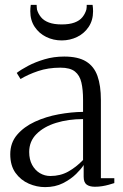

<svg xmlns="http://www.w3.org/2000/svg" viewBox="-20 -758 504 786"><path d="M164.5 8Q130.5 8 97.8 -6.2Q65 -20.5 43.5 -50.2Q22 -80 22 -126.5Q22 -173.5 50 -206.2Q78 -239 123 -259.8Q168 -280.5 220 -290Q272 -299.5 320 -300V-349.5Q320 -391 313.2 -420.2Q306.5 -449.5 286.8 -465.2Q267 -481 227.5 -481Q177 -481 135.8 -467Q94.5 -453 64 -434.5L48.5 -459.5Q66 -473 95.2 -488.5Q124.5 -504 162.2 -515.2Q200 -526.5 243 -526.5Q299.5 -526.5 332.2 -506.5Q365 -486.5 379 -447Q393 -407.5 393 -349V-28.5H448V-8.5Q437 -5 424.5 -1.5Q412 2 398 4.2Q384 6.5 368.5 6.5Q346.5 6.5 334.5 -2.5Q322.5 -11.5 322.5 -34.5V-82.5Q313.5 -67.5 291.8 -46Q270 -24.5 238 -8.2Q206 8 164.5 8ZM186 -37.5Q227 -37.5 259.2 -55.5Q291.5 -73.5 320 -103V-270.5Q259.5 -270.5 209.5 -255Q159.5 -239.5 129.5 -209.5Q99.5 -179.5 99.5 -136Q99.5 -105 111.5 -83Q123.5 -61 143.2 -49.2Q163 -37.5 186 -37.5ZM232.5 -592.5Q198.5 -592.5 169.2 -606.8Q140 -621 122 -648Q104 -675 104 -712Q104 -719 104.5 -725Q105 -731 106 -738H130Q130 -733.5 130.5 -728.5Q131 -723.5 131.5 -718.5Q136.5 -701.5 148 -687.5Q159.5 -673.5 180.2 -665.8Q201 -658 232.5 -658Q264.5 -658 285.2 -665.8Q306 -673.5 317.2 -687.5Q328.5 -701.5 333.5 -718.5Q334.5 -723.5 334.8 -728.5Q335 -733.5 335 -738H359Q360 -731 360.5 -725Q361 -719 361 -712Q361 -675 343 -648Q325 -621 295.8 -606.8Q266.5 -592.5 232.5 -592.5Z"/></svg>

Font: Merriweather 120pt Light
Style: Regular
Weight: 300
Version: Version 2.100